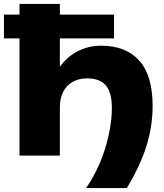

<svg xmlns="http://www.w3.org/2000/svg" viewBox="-43 -790 834 975"><path d="M-23 -595V-716H536V-595ZM470 -558Q596 -558 664 -482.5Q732 -407 732 -252Q732 -149 700.5 -48Q669 53 601 165H394Q422 125 446.5 75.5Q471 26 488.5 -28.5Q506 -83 515.5 -137.5Q525 -192 525 -240Q525 -322 494 -357Q463 -392 399 -392Q357 -392 325.5 -374Q294 -356 277.5 -323Q261 -290 261 -245V0H56V-770H261V-356L227 -389Q262 -472 326.5 -515Q391 -558 470 -558Z"/></svg>

Font: Unbounded
Style: Bold
Weight: 700
Designer: Luke Prowse, Jean-Baptiste Morizot, Fátima Lázaro, Florian Runge
Foundry: NaN
Version: Version 1.700